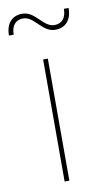

<svg xmlns="http://www.w3.org/2000/svg" viewBox="-97 -761 432 801"><g transform="rotate(-10 119.5 -360.0)"><path d="M252 -710H232C232 -672 214 -650 182 -650C134 -650 113 -720 57 -720C13 -720 -13 -690 -13 -640H7C7 -678 25 -700 57 -700C105 -700 126 -630 182 -630C226 -630 252 -660 252 -710ZM110 -517V0H130V-517Z"/></g></svg>

Font: Montserrat Thin
Style: Regular
Weight: 250
Designer: Julieta Ulanovsky
Foundry: Julieta Ulanovsky
Version: Version 4.000